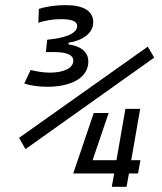

<svg xmlns="http://www.w3.org/2000/svg" viewBox="-20 -723 626 743"><path d="M412.6 0H469.7L479 -51.8H514.2L523.4 -103H487.8L522.5 -301.8H465.3L430.7 -103H338.4L400.4 -285.6H342.8L263.7 -52.7L262.7 -51.8H421.9ZM164.6 -387.2C247.1 -387.2 321.8 -417.5 321.8 -484.9C321.8 -522 292.5 -544.9 244.6 -551.3L246.1 -558.1C296.4 -565.4 340.8 -592.3 340.8 -637.2C340.8 -679.7 303.7 -703.1 235.4 -703.1C197.3 -703.1 162.1 -698.7 130.4 -688.5L128.4 -634.8C155.3 -644 184.6 -648.9 217.8 -648.9C258.3 -648.9 278.8 -639.6 278.8 -623C278.8 -591.3 227.5 -575.2 162.6 -569.3L157.7 -521.5H190.4C238.3 -521.5 263.7 -509.8 263.7 -488.8C263.7 -456.5 221.2 -441.9 172.9 -441.9C141.1 -441.9 116.7 -448.2 98.6 -452.1L73.7 -399.9C97.2 -392.1 127.9 -387.2 164.6 -387.2ZM78.6 -146 576.7 -500 551.8 -542.5 53.7 -189.5Z"/></svg>

Font: Cascadia Mono PL Light
Style: Italic
Weight: 300
Italic angle: -10°
Monospace: yes
Designer: Aaron Bell
Foundry: Saja Typeworks
Version: Version 2404.023